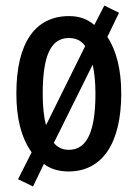

<svg xmlns="http://www.w3.org/2000/svg" viewBox="-20 -608 498 692"><path d="M417 -271C417 -356 400 -425 367 -475L409 -562L356 -588L320 -518C294 -540 265 -550 229 -550C106 -550 39 -453 39 -271C39 -182 56 -113 94 -59L45 38L99 64L138 -17C162 1 192 10 227 10C349 10 417 -92 417 -271ZM134 -270C134 -405 162 -471 228 -471C253 -471 273 -462 287 -442L146 -157C138 -185 134 -223 134 -270ZM324 -271C324 -137 295 -68 228 -68C206 -68 188 -76 174 -93L314 -375C320 -348 324 -314 324 -271Z"/></svg>

Font: Noto Sans Khmer ExtraCondensed Medium
Style: Regular
Weight: 500
Width: 2
Designer: Danh Hong and the Monotype Design Team
Foundry: Monotype Imaging Inc.
Version: Version 2.004